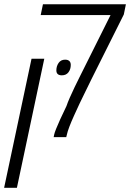

<svg xmlns="http://www.w3.org/2000/svg" viewBox="-62 -650 617 910"><path d="M192.4 0Q192.9 -2.9 193.4 -5.4Q193.8 -7.8 194.3 -10.3Q196.3 -20 203.6 -38.6Q210.9 -57.1 223.4 -84.5Q235.8 -111.8 252.9 -147Q258.3 -163.1 268.6 -186.8Q278.8 -210.4 291.5 -236.6Q304.2 -262.7 315.4 -285.2L461.9 -578.6H130.9L141.6 -629.9H534.7L524.9 -581.5L370.6 -272.9Q369.1 -269.5 364 -259.3Q358.9 -249 352.3 -235.4Q345.7 -221.7 338.4 -207Q331.1 -192.4 325 -179.4Q318.8 -166.5 314.5 -157.7Q301.3 -129.4 288.6 -101.3Q275.9 -73.2 266.8 -49.6Q257.8 -25.9 254.4 -9.8L252 0ZM-42.5 240.2 87.4 -371.6H147.9L18.1 240.2ZM231 -293Q218.3 -293 211.7 -298.8Q205.1 -304.7 205.1 -316.4Q205.1 -336.4 215.8 -351.8Q226.6 -367.2 246.6 -367.2Q259.8 -367.2 266.6 -360.8Q273.4 -354.5 273.4 -342.3Q273.4 -321.8 262.5 -307.4Q251.5 -293 231 -293Z"/></svg>

Font: Open Sans SemiCondensed Light
Style: Italic
Weight: 300
Width: 4
Italic angle: -12°
Designer: Monotype Design Team
Foundry: Monotype Imaging Inc.
Version: Version 3.000